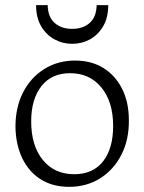

<svg xmlns="http://www.w3.org/2000/svg" viewBox="-20 -790 560 745"><path d="M248 -65Q184 -65 137.5 -94.5Q91 -124 66 -177Q41 -230 40 -298Q40 -374 69.5 -431.5Q99 -489 151.5 -522Q204 -555 271 -555Q335 -555 381.5 -526Q428 -497 454 -445Q480 -393 480 -324Q481 -248 451 -189.5Q421 -131 368.5 -98Q316 -65 248 -65ZM268 -114Q341 -114 380 -164Q419 -214 419 -301Q419 -395 373.5 -450.5Q328 -506 252 -506Q180 -506 140.5 -455.5Q101 -405 101 -319Q101 -225 146 -169.5Q191 -114 268 -114ZM120 -770H165Q166 -724 192 -701Q218 -678 260 -678Q302 -678 328 -701Q354 -724 355 -770H400Q400 -722 380.5 -688.5Q361 -655 329.5 -637.5Q298 -620 260 -620Q223 -620 191 -637.5Q159 -655 139.5 -688.5Q120 -722 120 -770Z"/></svg>

Font: Gowun Batang
Style: Regular
Weight: 400
Designer: Yanghee Ryu
Foundry: Yanghee Ryu
Version: Version 2.000